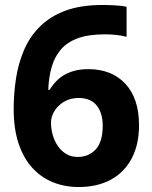

<svg xmlns="http://www.w3.org/2000/svg" viewBox="-20 -742 612 772"><path d="M35 -303Q35 -365 44.1 -425Q53.2 -485 75.6 -538.5Q98 -592 138.7 -633.5Q179.5 -675 241.6 -698.5Q303.8 -722 393 -722Q414 -722 442 -720.5Q470 -719 489 -715V-594Q470 -599 447.5 -601.5Q425 -604 402.8 -604Q336 -604 292.5 -588Q249 -572 224 -542Q199 -512 187.5 -471.5Q176 -431 174 -381H179.7Q194 -405 214.5 -423.5Q235 -442 265.1 -453Q295.2 -464 335 -464Q429 -464 484 -405.2Q539 -346.3 539 -238.1Q539 -161 509.5 -105Q480 -49 425.6 -19.5Q371.2 10 295.8 10Q240.8 10 193.4 -9Q146 -28 110.5 -66.5Q75 -105 55 -164.2Q35 -223.4 35 -303ZM292.9 -111Q337 -111 365 -141.5Q393 -172 393 -236.2Q393 -287.6 368.8 -317.8Q344.5 -348 296 -348Q263 -348 238 -333.3Q212.9 -318.5 199 -295.8Q185 -273.1 185 -249Q185 -224 192 -199.5Q199 -175 212.7 -154.9Q226.3 -134.8 246.3 -122.9Q266.2 -111 292.9 -111Z"/></svg>

Font: Noto Sans Canadian Aboriginal
Style: Regular
Weight: 400
Designer: Monotype Design Team, Typotheque's Kevin King
Foundry: Monotype Imaging Inc.
Version: Version 2.002